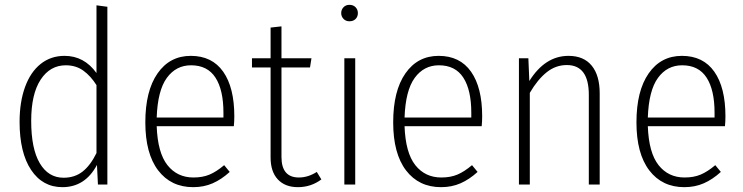

<svg xmlns="http://www.w3.org/2000/svg" viewBox="-20 -763 3074 794"><path d="M424 -735V0H385L381 -81Q332 11 238 11Q156 11 108.5 -60.5Q61 -132 61 -259Q61 -341 83.5 -403Q106 -465 148 -498.5Q190 -532 247 -532Q328 -532 379 -461V-741ZM379 -130V-411Q355 -449 324.5 -471Q294 -493 252 -493Q187 -493 148 -433.5Q109 -374 109 -263Q109 -148 144.5 -88Q180 -28 243 -28Q289 -28 321.5 -53.5Q354 -79 379 -130Z M947 -241H628Q632 -131 672.5 -80Q713 -29 780 -29Q818 -29 846.5 -41Q875 -53 907 -80L930 -52Q896 -21 859.5 -5Q823 11 779 11Q687 11 634 -58.5Q581 -128 581 -257Q581 -387 631.5 -459.5Q682 -532 769 -532Q857 -532 903 -466.5Q949 -401 949 -282Q949 -261 947 -241ZM904 -297Q904 -391 871 -442Q838 -493 770 -493Q708 -493 670 -441Q632 -389 628 -277H904Z M1309 -21Q1266 11 1212 11Q1159 11 1129 -21Q1099 -53 1099 -112V-484H1022V-522H1099V-649L1144 -654V-522H1268L1262 -484H1144V-114Q1144 -29 1216 -29Q1254 -29 1290 -52Z M1449 -522V0H1404V-522ZM1460 -709Q1460 -694 1450.5 -684.5Q1441 -675 1425 -675Q1410 -675 1400.5 -685Q1391 -695 1391 -709Q1391 -723 1400.5 -733Q1410 -743 1425 -743Q1441 -743 1450.5 -733Q1460 -723 1460 -709Z M1972 -241H1653Q1657 -131 1697.5 -80Q1738 -29 1805 -29Q1843 -29 1871.5 -41Q1900 -53 1932 -80L1955 -52Q1921 -21 1884.5 -5Q1848 11 1804 11Q1712 11 1659 -58.5Q1606 -128 1606 -257Q1606 -387 1656.5 -459.5Q1707 -532 1794 -532Q1882 -532 1928 -466.5Q1974 -401 1974 -282Q1974 -261 1972 -241ZM1929 -297Q1929 -391 1896 -442Q1863 -493 1795 -493Q1733 -493 1695 -441Q1657 -389 1653 -277H1929Z M2460 -377V0H2415V-371Q2415 -494 2324 -494Q2278 -494 2240.5 -464Q2203 -434 2171 -379V0H2126V-522H2165L2169 -428Q2234 -532 2331 -532Q2394 -532 2427 -491.5Q2460 -451 2460 -377Z M2978 -241H2659Q2663 -131 2703.5 -80Q2744 -29 2811 -29Q2849 -29 2877.5 -41Q2906 -53 2938 -80L2961 -52Q2927 -21 2890.5 -5Q2854 11 2810 11Q2718 11 2665 -58.5Q2612 -128 2612 -257Q2612 -387 2662.5 -459.5Q2713 -532 2800 -532Q2888 -532 2934 -466.5Q2980 -401 2980 -282Q2980 -261 2978 -241ZM2935 -297Q2935 -391 2902 -442Q2869 -493 2801 -493Q2739 -493 2701 -441Q2663 -389 2659 -277H2935Z"/></svg>

Font: Fira Sans Condensed ExtraLight
Style: Regular
Weight: 275
Width: 3
Designer: Carrois Corporate & Edenspiekermann AG
Foundry: Carrois Corporate GbR & Edenspiekermann AG
Version: Version 4.203